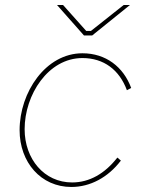

<svg xmlns="http://www.w3.org/2000/svg" viewBox="-20 -737 583 764"><path d="M264 7C339 7 410 -31 461 -98L447 -110C397 -46 336 -11 267 -11C156 -11 78 -104 78 -223C78 -359 171 -506 308 -506C393 -506 455 -459 485 -378L502 -387C471 -471 401 -525 308 -525C162 -525 58 -370 58 -219C58 -91 143 7 264 7ZM314 -596H347L497 -717H472L342 -614H323L231 -717H207Z"/></svg>

Font: Fixel Text 20240404 Thin
Style: Italic
Weight: 100
Width: 4
Italic angle: -10°
Designer: AlfaBravo + MacPaw
Foundry: Kyrylo Tkachov, Marchela Mozhyna, Serhii Makarenko, Maria Weinstein, Zakhar Kryvoshyya
Version: Version 1.211;Glyphs 3.2 (3225)